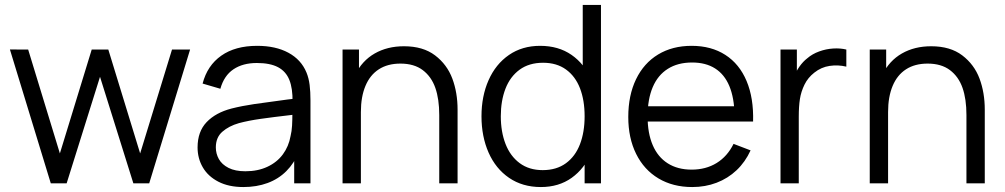

<svg xmlns="http://www.w3.org/2000/svg" viewBox="-20 -740 4055 775"><path d="M185 0 20 -540.3 93.7 -540 221.7 -120.7 350.2 -540H417.2L545.7 -120.7L674.3 -540H747.3L582.3 0H518.3L383.7 -430L249 0Z M962.2 15Q903.2 15 861.4 -6.6Q819.7 -28.2 798.6 -64.5Q777.5 -100.8 777.5 -145Q777.5 -208.7 814 -247Q850.5 -285.3 914.8 -302Q957.2 -312.7 1006.2 -319.9Q1055.2 -327.2 1139.5 -338.2Q1152.8 -339.8 1164.9 -341.2Q1177 -342.7 1187.2 -344.3L1160.8 -328.7Q1161.8 -382.8 1148 -417.3Q1134.2 -451.8 1102.2 -468.8Q1070.2 -485.7 1016.8 -485.7Q960 -485.7 922.2 -460.2Q884.3 -434.7 869.5 -381.7L797.8 -402.7Q816.8 -475.7 873.2 -515.3Q929.5 -555 1018.2 -555Q1092.7 -555 1144.2 -527.1Q1195.8 -499.2 1217.2 -447Q1226.3 -425 1229.8 -397.1Q1233.2 -369.2 1233.2 -335.3V0H1167.5V-135.7L1186.5 -127.3Q1167.8 -81.3 1135.8 -49.3Q1103.8 -17.3 1059.9 -1.2Q1016 15 962.2 15ZM970.5 -48.7Q1020.7 -48.7 1059.3 -66.8Q1098 -84.8 1121.8 -117Q1145.5 -149.2 1152.8 -190.7Q1157.7 -210.3 1158.9 -232.8Q1160.2 -255.2 1160.2 -285.5V-294.7L1188.2 -280L1154.5 -275.7Q1081.8 -267.3 1032.5 -260.3Q983.2 -253.3 944.5 -243Q903.7 -231.3 877.4 -208.2Q851.2 -185.2 851.2 -145Q851.2 -119.8 863.4 -97.9Q875.7 -76 902.5 -62.3Q929.3 -48.7 970.5 -48.7Z M1753 -275.7Q1753 -340 1737.2 -385.3Q1721.3 -430.7 1686.4 -457Q1651.5 -483.3 1596.3 -483.3Q1544.7 -483.3 1509.1 -460.2Q1473.5 -437.2 1455.1 -393.2Q1436.7 -349.3 1436.7 -288L1384.7 -299.7Q1384.7 -380.7 1413.2 -437.9Q1441.7 -495.2 1492.6 -524.2Q1543.5 -553.3 1610.7 -553.3Q1687.7 -553.3 1736.1 -516.5Q1784.5 -479.7 1805.8 -422.8Q1827 -366 1827 -297V0H1753ZM1362.7 0V-540H1429V-407H1436.7V0Z M2163.2 15Q2089.2 15 2034.9 -22.1Q1980.7 -59.2 1952.1 -124.2Q1923.5 -189.2 1923.5 -270.7Q1923.5 -351.7 1952.1 -416.3Q1980.7 -481 2034.2 -518Q2087.8 -555 2160.2 -555Q2234.2 -555 2286.9 -518.5Q2339.7 -482 2366.6 -417.7Q2393.5 -353.3 2393.5 -270.7Q2393.5 -188.8 2366.6 -124.2Q2339.7 -59.5 2287.6 -22.2Q2235.5 15 2163.2 15ZM2170.5 -53.3Q2226.2 -53.3 2264.2 -81Q2302.2 -108.7 2321 -157.7Q2339.8 -206.7 2339.8 -270.7Q2339.8 -335.2 2321.1 -383.7Q2302.3 -432.2 2264.7 -459.4Q2227 -486.7 2172.2 -486.7Q2115.8 -486.7 2077.5 -458.8Q2039.2 -430.8 2020.3 -382Q2001.5 -333.2 2001.5 -270.7Q2001.5 -208 2020.6 -158.8Q2039.7 -109.7 2077.7 -81.5Q2115.7 -53.3 2170.5 -53.3ZM2339.8 0V-406.7H2332.2V-720H2405.8V0Z M2774.3 15Q2696.3 15 2637.9 -19.8Q2579.5 -54.7 2547.8 -118.7Q2516 -182.7 2516 -267.7Q2516 -355.3 2547.4 -420.2Q2578.8 -485.2 2636.5 -520.1Q2694.2 -555 2771.7 -555Q2851 -555 2907.8 -518.4Q2964.7 -481.8 2993.6 -412.9Q3022.5 -344 3019.8 -249.3H2945V-275.3Q2943.7 -345.5 2924 -392.6Q2904.3 -439.7 2866.5 -463.7Q2828.7 -487.7 2773.7 -487.7Q2716 -487.7 2675.7 -462.2Q2635.3 -436.8 2614.7 -388.2Q2594 -339.5 2594 -270Q2594 -202.2 2614.7 -154.1Q2635.3 -106 2675.3 -80.7Q2715.3 -55.3 2771.7 -55.3Q2829.2 -55.3 2872.6 -82Q2916 -108.7 2941 -159.3L3009.7 -133Q2988.3 -86.2 2953.2 -52.9Q2918 -19.7 2872.3 -2.3Q2826.7 15 2774.3 15ZM2568 -249.3V-311H2980.7V-249.3Z M3130.5 0V-540H3196.5V-410L3183.5 -427Q3192.5 -450.7 3206.9 -471.1Q3221.3 -491.5 3238.5 -504.7Q3258.8 -522.3 3286.7 -532.4Q3314.5 -542.5 3343.2 -544.2Q3371.8 -546 3396.2 -540V-471Q3362.8 -479 3328.8 -474Q3294.7 -469 3266.8 -446.7Q3241.2 -426.7 3227.3 -398.4Q3213.5 -370.2 3208.8 -340.2Q3204.2 -310.3 3204.2 -269.3V0Z M3881 -275.7Q3881 -340 3865.2 -385.3Q3849.3 -430.7 3814.4 -457Q3779.5 -483.3 3724.3 -483.3Q3672.7 -483.3 3637.1 -460.2Q3601.5 -437.2 3583.1 -393.2Q3564.7 -349.3 3564.7 -288L3512.7 -299.7Q3512.7 -380.7 3541.2 -437.9Q3569.7 -495.2 3620.6 -524.2Q3671.5 -553.3 3738.7 -553.3Q3815.7 -553.3 3864.1 -516.5Q3912.5 -479.7 3933.8 -422.8Q3955 -366 3955 -297V0H3881ZM3490.7 0V-540H3557V-407H3564.7V0Z"/></svg>

Font: Manrope
Style: Regular
Weight: 400
Designer: Mikhail Sharanda
Foundry: Mikhail Sharanda
Version: Version 4.503